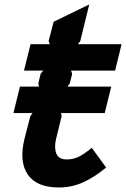

<svg xmlns="http://www.w3.org/2000/svg" viewBox="-20 -826 562 856"><path d="M389.2 -167 453.1 -79.1Q400.9 -35.6 350.1 -12.9Q299.3 9.8 242.2 9.8Q143.1 9.8 103.8 -47.9Q64.5 -105.5 88.9 -206.1L115.2 -308.1L125 -321.8H40L68.8 -439.9H153.8L150.9 -454.1L161.1 -497.1L172.9 -511.2H86.9L116.2 -628.9H202.1L196.8 -643.1L219.2 -729L377.9 -806.2L337.9 -643.1L327.1 -628.9H522L493.2 -511.2H296.9L301.8 -497.1L291 -454.1L280.8 -439.9H476.1L446.8 -321.8H252L254.9 -308.1L230 -207Q220.7 -167.5 231.2 -141.4Q241.7 -115.2 277.8 -115.2Q307.6 -115.2 332.5 -127.9Q357.4 -140.6 389.2 -167Z"/></svg>

Font: Sinkin Sans 600 SemiBold Italic
Style: Regular
Weight: 600
Italic angle: -112°
Designer: Keith Bates
Foundry: K-Type
Version: Sinkin Sans (version 1.0)  by Keith Bates   •   © 2014   www